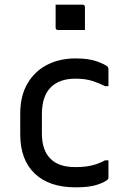

<svg xmlns="http://www.w3.org/2000/svg" viewBox="-20 -794 540 825"><path d="M305 -543Q362 -543 397 -530Q432 -517 442 -508Q446 -503 446 -497V-424H431Q408 -436 377.5 -446Q347 -456 304 -456Q235 -456 197.5 -418Q160 -380 160 -303V-221Q160 -147 198 -111Q233 -76 304 -76Q348 -76 378 -84Q408 -92 431 -105H446V-31Q446 -26 443 -23Q432 -12 398.5 -0.5Q365 11 304 11Q192 11 129.5 -48Q67 -107 67 -217V-306Q67 -382 98 -435Q129 -488 182.5 -515.5Q236 -543 305 -543ZM219 -774H334Q345 -774 345 -763V-665H230Q219 -665 219 -676Z"/></svg>

Font: Recursive Sn Lnr St
Style: Regular
Weight: 400
Version: Version 1.079;hotconv 1.0.112;makeotfexe 2.5.65598; ttfautoh